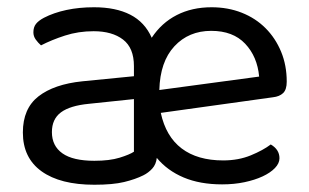

<svg xmlns="http://www.w3.org/2000/svg" viewBox="-20 -495 851 529"><path d="M239 -475Q299 -475 339 -454.5Q379 -434 398 -391Q425 -432 467 -453.5Q509 -475 563 -475Q608 -475 646 -460Q684 -445 711.5 -417.5Q739 -390 754.5 -352.5Q770 -315 770 -270Q770 -248 760 -238.5Q750 -229 732 -227L423 -184Q437 -119 480.5 -86Q524 -53 595 -53Q637 -53 671 -67Q705 -81 726 -97Q750 -83 750 -59Q750 -45 737.5 -32Q725 -19 703.5 -9Q682 1 653.5 7Q625 13 592 13Q531 13 486 -6Q441 -25 412 -60Q410 -42 399.5 -30.5Q389 -19 375 -12Q353 -1 322 6.5Q291 14 240 14Q146 14 94.5 -23Q43 -60 43 -130Q43 -196 86 -229.5Q129 -263 207 -271L349 -285V-313Q349 -363 319 -386Q289 -409 238 -409Q196 -409 159 -397Q122 -385 93 -370Q85 -377 78.5 -386Q72 -395 72 -406Q72 -420 79 -429Q86 -438 101 -446Q128 -460 163 -467.5Q198 -475 239 -475ZM240 -52Q282 -52 309.5 -60.5Q337 -69 349 -77V-222L225 -209Q173 -204 148 -185.5Q123 -167 123 -131Q123 -93 152 -72.5Q181 -52 240 -52ZM562 -410Q500 -410 460.5 -367.5Q421 -325 419 -247L694 -284Q689 -339 655.5 -374.5Q622 -410 562 -410Z"/></svg>

Font: Baloo Thambi 2
Style: Regular
Weight: 400
Designer: Aadarsh Rajan and Ek Type
Foundry: Ek Type
Version: Version 1.640;hotconv 1.0.111;makeotfexe 2.5.65597; ttfautoh